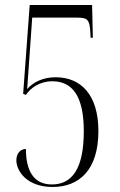

<svg xmlns="http://www.w3.org/2000/svg" viewBox="-20 -733 475 763"><path d="M189 10C296 10 371 -59 371 -212C371 -356 302 -426 201 -426C152 -426 112 -407 88 -379L108 -663H284C328 -663 336 -656 339 -605L340 -583H349L346 -713H98L72 -360L83 -356C102 -384 138 -410 188 -410C267 -410 313 -352 313 -212C313 -63 267 0 186 0C112 0 83 -57 83 -141C61 -141 45 -123 45 -96C45 -54 86 10 189 10Z"/></svg>

Font: Noto Serif Display ExtraCondensed Light
Style: Regular
Weight: 300
Width: 2
Designer: Monotype Design Team
Foundry: Monotype Imaging Inc.
Version: Version 2.009